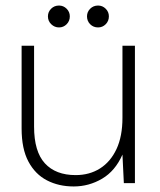

<svg xmlns="http://www.w3.org/2000/svg" viewBox="-20 -661 577 693"><path d="M246 12Q192 12 149.5 -10Q107 -32 82.5 -78Q58 -124 58 -197V-496H103V-204Q103 -114 142 -71.5Q181 -29 253 -29Q303 -29 341 -53Q379 -77 400.5 -123Q422 -169 422 -236V-496H467V0H427L422 -103Q396 -44 348.5 -16Q301 12 246 12ZM193 -562Q177 -562 165 -573.5Q153 -585 153 -602Q153 -618 164.5 -629.5Q176 -641 193 -641Q209 -641 220.5 -629.5Q232 -618 232 -602Q232 -585 220.5 -573.5Q209 -562 193 -562ZM334 -562Q317 -562 305.5 -573.5Q294 -585 294 -602Q294 -618 305.5 -629.5Q317 -641 334 -641Q350 -641 361.5 -629.5Q373 -618 373 -602Q373 -585 361.5 -573.5Q350 -562 334 -562Z"/></svg>

Font: DM Sans 24pt ExtraLight
Style: Regular
Weight: 250
Designer: Colophon Foundry, Jonny Pinhorn
Foundry: Colophon Foundry
Version: Version 4.004;gftools[0.9.30]